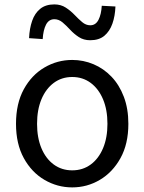

<svg xmlns="http://www.w3.org/2000/svg" viewBox="-20 -825 646 859"><path d="M303.1 13.4Q236.6 13.4 179 -20.3Q121.4 -54 86.5 -117.6Q51.6 -181.2 51.6 -271Q51.6 -361.9 86.5 -425.7Q121.4 -489.4 179 -523.1Q236.6 -556.8 303.1 -556.8Q352.9 -556.8 398.3 -537.7Q443.7 -518.6 478.8 -481.9Q513.8 -445.3 534 -392.1Q554.3 -338.9 554.3 -271Q554.3 -181.2 519.1 -117.6Q483.8 -54 426.7 -20.3Q369.7 13.4 303.1 13.4ZM303.1 -62.9Q350.2 -62.9 385.7 -88.9Q421.2 -114.9 441 -161.8Q460.7 -208.7 460.7 -271Q460.7 -333.8 441 -380.8Q421.2 -427.8 385.7 -454.2Q350.2 -480.5 303.1 -480.5Q256.1 -480.5 220.6 -454.2Q185.1 -427.8 165.4 -380.8Q145.8 -333.8 145.8 -271Q145.8 -208.7 165.4 -161.8Q185.1 -114.9 220.6 -88.9Q256.1 -62.9 303.1 -62.9ZM383.6 -645Q354.2 -645 332.6 -659.2Q311 -673.3 293.8 -692Q276.6 -710.7 259.8 -724.9Q242.9 -739 223.2 -739Q198.5 -739 185.9 -714.7Q173.4 -690.5 171 -650.1L110 -654.3Q112 -697.6 123.8 -731.7Q135.6 -765.9 160 -785.6Q184.4 -805.3 222.9 -805.3Q252.3 -805.3 274.1 -791.1Q295.9 -777 313.4 -758.6Q330.9 -740.2 347.6 -726.1Q364.2 -711.9 383.9 -711.9Q408 -711.9 420.6 -736.2Q433.1 -760.5 435.3 -799.2L496.5 -796Q494.9 -753.3 482.9 -719.2Q470.9 -685.1 447 -665Q423.1 -645 383.6 -645Z"/></svg>

Font: Noto Sans TC
Style: Regular
Weight: 100
Designer: Ryoko NISHIZUKA 西塚涼子 (kana, bopomofo & ideographs); Paul D. Hunt (Latin, Greek & Cyrillic); Sandoll Communications 산돌커뮤니
Foundry: Adobe
Version: Version 2.004;hotconv 1.0.118;makeotfexe 2.5.65603